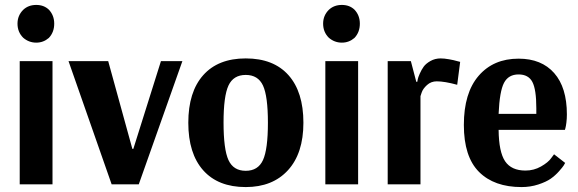

<svg xmlns="http://www.w3.org/2000/svg" viewBox="-20 -748 2347 779"><path d="M74 -708Q95 -728 127 -728Q158 -728 178 -709Q200 -686 200 -652Q200 -617 178 -594Q156 -575 127 -575Q97 -575 74 -595Q51 -618 51 -652Q51 -685 74 -708ZM193 -500V0H60V-500Z M433 0 258 -500H419L517 -144H521L633 -500H720L543 0Z M887 -251Q887 -142 907 -98.5Q927 -55 977 -55Q1027 -55 1047 -98.5Q1067 -142 1067 -250Q1067 -358 1047 -401Q1027 -444 977 -444Q927 -444 907 -401Q887 -358 887 -251ZM1211 -250Q1211 -126 1148.5 -57.5Q1086 11 977 11Q865 11 804.5 -57Q744 -125 744 -250Q744 -375 804.5 -443Q865 -511 977 -511Q1090 -511 1150.5 -443Q1211 -375 1211 -250Z M1314 -708Q1335 -728 1367 -728Q1398 -728 1418 -709Q1440 -686 1440 -652Q1440 -617 1418 -594Q1396 -575 1367 -575Q1337 -575 1314 -595Q1291 -618 1291 -652Q1291 -685 1314 -708ZM1433 -500V0H1300V-500Z M1847 -497 1835 -404Q1784 -418 1752 -418Q1729 -418 1712.5 -403Q1696 -388 1691 -373L1686 -358V0H1553V-500H1647L1669 -416H1673Q1674 -420 1675 -426.5Q1676 -433 1683 -449Q1690 -465 1699 -477.5Q1708 -490 1726.5 -500.5Q1745 -511 1768 -511Q1782 -511 1802 -507.5Q1822 -504 1835 -500Z M2084 -446Q2043 -446 2025 -412Q2007 -378 2003 -286H2156V-309Q2156 -385 2140 -415.5Q2124 -446 2084 -446ZM2228 -122 2273 -87Q2271 -83 2267 -76.5Q2263 -70 2248 -53Q2233 -36 2214.5 -23Q2196 -10 2164 0.5Q2132 11 2096 11Q1985 11 1923.5 -50.5Q1862 -112 1862 -241Q1862 -371 1922 -440.5Q1982 -510 2084 -510Q2177 -510 2228.5 -451.5Q2280 -393 2280 -284Q2280 -266 2278 -250.5Q2276 -235 2274 -228L2272 -221H2003Q2004 -131 2029.5 -93.5Q2055 -56 2112 -56Q2146 -56 2175 -72.5Q2204 -89 2216 -106Z"/></svg>

Font: ArsenalBold
Style: Bold
Weight: 700
Designer: Andrij Shevchenko
Foundry: Stairsfor.com
Version: Version 1.000